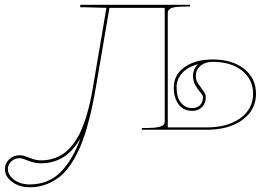

<svg xmlns="http://www.w3.org/2000/svg" viewBox="-248 -540 1115 799"><path d="M576.2 -272.9Q533.7 -261.7 510.3 -236.3Q486.8 -210.9 486.8 -176.3Q486.8 -135.7 504.6 -113Q522.5 -90.3 551.3 -90.3Q572.3 -90.3 584.5 -102.5Q596.7 -114.7 596.7 -135.7Q596.7 -143.1 586.4 -154.8Q576.2 -166.5 565.7 -184.1Q555.2 -201.7 555.2 -223.1Q555.2 -253.4 576.2 -272.9ZM87.4 34.2Q28.8 139.6 -78.1 139.6Q-103.5 139.6 -129.9 128.9Q-156.2 118.2 -165.5 118.2Q-186.5 118.2 -200.9 131.6Q-215.3 145 -215.3 163.1Q-215.3 188.5 -189.2 208Q-163.1 227.5 -124.5 227.5Q-47.9 227.5 2.9 177.5Q53.7 127.4 87.4 34.2ZM85.9 -520H542.5V-512.7H524.9Q479.5 -512.7 464.8 -506.3Q450.2 -500 450.2 -486.3V-9.8H612.3Q699.2 -9.8 752.2 -48.3Q805.2 -86.9 805.2 -149.9Q805.2 -209.5 759 -246.1Q712.9 -282.7 637.7 -282.7Q606 -282.7 586.4 -266.4Q566.9 -250 566.9 -223.1Q566.9 -206.1 577.4 -190.7Q587.9 -175.3 598.1 -161.9Q608.4 -148.4 608.4 -135.7Q608.4 -110.4 592.8 -94.5Q577.1 -78.6 551.3 -78.6Q516.6 -78.6 495.8 -105.2Q475.1 -131.8 475.1 -176.3Q475.1 -228.5 519.8 -260.5Q564.5 -292.5 637.7 -292.5Q718.8 -292.5 768.1 -253.2Q817.4 -213.9 817.4 -149.9Q817.4 -82.5 761 -41.3Q704.6 0 612.3 0H342.3V-7.3H362.3Q394.5 -7.3 411.9 -11.5Q429.2 -15.6 433.3 -21Q437.5 -26.4 437.5 -35.2V-507.3H207.5L153.3 -190.4Q144.5 -137.7 135.5 -95.7Q126.5 -53.7 113.3 -7.8Q100.1 38.1 85 73Q69.8 107.9 48.8 140.4Q27.8 172.9 2.9 193.6Q-22 214.4 -54.4 226.8Q-86.9 239.3 -124.5 239.3Q-167.5 239.3 -197.5 217Q-227.5 194.8 -227.5 163.1Q-227.5 139.2 -209.5 122.6Q-191.4 106 -165.5 106Q-151.4 106 -125.5 116.7Q-99.6 127.4 -78.1 127.4Q-47.4 127.4 -21.2 118.2Q4.9 108.9 24.4 93.3Q43.9 77.6 60.8 53.5Q77.6 29.3 89.4 3.4Q101.1 -22.5 111.3 -56.4Q121.6 -90.3 128.2 -121.3Q134.8 -152.3 141.1 -190.4L194.8 -507.3Q111.8 -509.8 105 -509.8H85.9Z"/></svg>

Font: ZnikomitNo24
Style: Thin
Weight: 300
Designer: gluk
Foundry: gluk
Version: Version 0.55